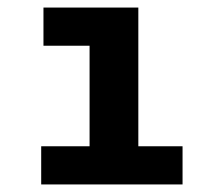

<svg xmlns="http://www.w3.org/2000/svg" viewBox="-20 -488 590 508"><path d="M89 0V-101H217V-367H95V-468H346V-101H463V0Z"/></svg>

Font: Inconsolata SemiExpanded ExtraBold
Style: Regular
Weight: 800
Width: 6
Monospace: yes
Designer: Raph Levien, Cyreal, Brenton Simpson
Foundry: Raph Levien, Cyreal, Google
Version: Version 3.001; ttfautohint (v1.8.2.53-6de2)